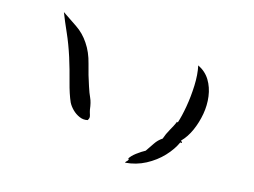

<svg xmlns="http://www.w3.org/2000/svg" viewBox="-85 -781 1169 884"><g transform="rotate(15 500.0 -338.5)"><path d="M799 -195Q797 -194 794.5 -195Q792 -196 793 -198Q776 -160 743.5 -125.5Q711 -91 666.5 -67.5Q622 -44 570 -40Q572 -46 577 -49.5Q582 -53 583 -60Q582 -64 578 -60Q587 -76 608 -92Q629 -108 648 -118Q662 -138 675.5 -158.5Q689 -179 709 -192Q717 -216 730.5 -239.5Q744 -263 751 -279Q751 -285 754 -283Q756 -282 757 -282Q768 -315 776.5 -364Q785 -413 787 -465.5Q789 -518 780 -560Q817 -542 837 -509Q857 -476 862.5 -434.5Q868 -393 860.5 -350.5Q853 -308 836 -269.5Q819 -231 793 -205Q794 -204 795 -203Q800 -199 799 -195ZM354 -185Q334 -180 314.5 -188.5Q295 -197 280 -212Q265 -227 257 -243Q241 -279 227 -334Q213 -389 196 -443Q177 -502 155.5 -550Q134 -598 119 -637Q153 -614 189.5 -589.5Q226 -565 251 -527Q277 -489 290 -436.5Q303 -384 319 -337Q329 -306 338 -287Q347 -268 351 -234Q352 -229 353 -225Q354 -221 355 -218Q358 -210 359 -202.5Q360 -195 354 -185Z"/></g></svg>

Font: Yuji Mai
Style: Regular
Weight: 400
Designer: Kataoka Yuji
Foundry: Kinuta Font Factory
Version: Version 3.002